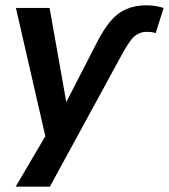

<svg xmlns="http://www.w3.org/2000/svg" viewBox="-20 -524 637 724"><path d="M343 -359Q368 -409 394.5 -441.5Q421 -474 455 -489Q489 -504 532 -504Q551 -504 568 -501Q585 -498 597 -494L567 -399Q559 -402 551 -403Q543 -404 534 -404Q516 -404 501 -396.5Q486 -389 473.5 -372.5Q461 -356 446 -330L168 180H39L166 -36L157 16L40 -494H167L234 -116H218Z"/></svg>

Font: Nunito Sans 10pt SemiCondensed
Style: Bold Italic
Weight: 700
Width: 4
Italic angle: -9°
Designer: Vernon Adams
Foundry: Vernon Adams
Version: Version 3.101;gftools[0.9.27]